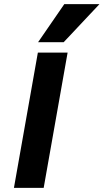

<svg xmlns="http://www.w3.org/2000/svg" viewBox="-20 -903 498 923"><path d="M458 -883 286 -700H163L289 -883ZM162 -650H305L190 0H47Z"/></svg>

Font: Overused Grotesk
Style: Bold Italic
Weight: 700
Italic angle: -10°
Version: Version 0.003